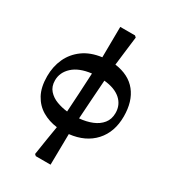

<svg xmlns="http://www.w3.org/2000/svg" viewBox="-215 -796 1007 1127"><g transform="rotate(30 288.5 -232.5)"><path d="M311 220H211L201 211Q210 151 218 102Q226 53 233 11Q177 4 132 -22.5Q87 -49 60.5 -97.5Q34 -146 34 -220Q34 -286 59 -340.5Q84 -395 134 -431.5Q184 -468 259 -478L261 -685H361L371 -676Q365 -629 359 -579Q353 -529 347 -479Q443 -466 492.5 -404Q542 -342 542 -240Q542 -134 481.5 -67.5Q421 -1 314 11ZM320 -99Q367 -103 405.5 -118.5Q444 -134 467 -162.5Q490 -191 490 -233Q490 -288 450.5 -323Q411 -358 338 -365Q333 -295 328.5 -229Q324 -163 320 -99ZM254 -365Q172 -355 129 -315.5Q86 -276 86 -222Q86 -181 109 -155Q132 -129 167 -116Q202 -103 239 -99Q243 -155 246.5 -222.5Q250 -290 254 -365Z"/></g></svg>

Font: STIX Two Text SemiBold
Style: Regular
Weight: 600
Designer: Ross Mills, John Hudson & Paul Hanslow, Tiro Typeworks Ltd; with prior portions MicroPress Inc., and Coen Hoffman.
Foundry: Tiro Typeworks Ltd
Version: Version 2.13 b171